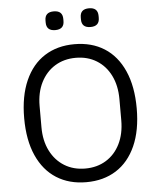

<svg xmlns="http://www.w3.org/2000/svg" viewBox="-62 -987 864 1052"><g transform="rotate(-5 370.5 -461.0)"><path d="M224 -878V-889Q224 -935 273 -935Q322 -935 322 -889V-878Q322 -832 273 -832Q224 -832 224 -878ZM418 -878V-889Q418 -935 467 -935Q516 -935 516 -889V-878Q516 -832 467 -832Q418 -832 418 -878ZM61 -366Q61 -487 99 -572.5Q137 -658 206.5 -702Q276 -746 370 -746Q465 -746 534.5 -702Q604 -658 642 -572.5Q680 -487 680 -366Q680 -245 642 -160Q604 -75 534.5 -31Q465 13 370 13Q276 13 206.5 -31Q137 -75 99 -160Q61 -245 61 -366ZM590 -308V-425Q590 -499 562.5 -554.5Q535 -610 485.5 -640.5Q436 -671 371 -671Q306 -671 256.5 -640.5Q207 -610 179 -554.5Q151 -499 151 -425V-308Q151 -234 179 -178.5Q207 -123 256.5 -92.5Q306 -62 371 -62Q436 -62 485.5 -92.5Q535 -123 562.5 -178.5Q590 -234 590 -308Z"/></g></svg>

Font: IBM Plex Sans JP
Style: Regular
Weight: 400
Designer: Mike Abbink; Paul van der Laan; Pieter van Rosmalen; Wujin Sim; Yejin Wi; Jinhee Kim; Boomi Park; Yona Kim; Kichan Ma
Foundry: Sandoll Inc.
Version: Version 1.001